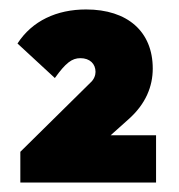

<svg xmlns="http://www.w3.org/2000/svg" viewBox="-20 -735 379 406"><path d="M171 -560 23 -414V-349H310V-449H214L252 -483C288 -515 303 -552 303 -590C303 -668 250 -715 162 -715C100 -715 48 -691 17 -643L96 -570C119 -602 132 -612 150 -612C170 -612 182 -600 182 -583C182 -576 179 -567 171 -560Z"/></svg>

Font: MV Cash ExtraBold
Style: Regular
Weight: 800
Designer: Rodrigo Fuenzalida
Foundry: fragTYPE
Version: Version 1.100;Glyphs 3.1.2 (3151)